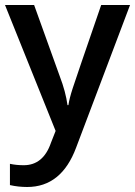

<svg xmlns="http://www.w3.org/2000/svg" viewBox="-20 -523 539 767"><path d="M88.5 224Q53.1 224 19.7 216.4V131.4Q44.5 137 74.8 137Q152.7 137 183.5 47.5L202.2 0L0 -503H116.3L218.9 -217.9Q242.2 -157.2 249.7 -103.1H253.3Q256.8 -128.4 270.5 -170.6Q284.1 -212.8 384.2 -503H499.5L284.1 66.7Q225.5 224 88.5 224Z"/></svg>

Font: Khula Semibold
Style: Regular
Weight: 600
Designer: Erin McLaughlin, Steve Matteson
Version: Version 1.000;PS 1.0;hotconv 1.0.72;makeotf.lib2.5.5900; ttf